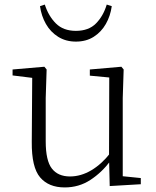

<svg xmlns="http://www.w3.org/2000/svg" viewBox="-20 -806 683 840"><path d="M263 14Q193 14 155.5 -30Q118 -74 119 -185L121 -478L140 -463L35 -476V-502L174 -514L184 -502L180 -377V-188Q180 -103 207 -68.5Q234 -34 286 -34Q334 -34 379.5 -61Q425 -88 463 -137L482 -103H464Q425 -51 375 -18.5Q325 14 263 14ZM460 8 457 -116V-117L458 -467L373 -475V-502L511 -514L521 -502L517 -377V-35L596 -27V0ZM155 -779 176 -786Q192 -736 224.5 -703.5Q257 -671 312 -671Q368 -671 400 -703.5Q432 -736 447 -786L469 -779Q463 -736 443 -701Q423 -666 390 -645Q357 -624 312 -624Q268 -624 234.5 -645Q201 -666 181 -701Q161 -736 155 -779Z"/></svg>

Font: Noto Serif HK ExtraLight
Style: Regular
Weight: 200
Designer: Ryoko NISHIZUKA 西塚涼子 (kana & ideographs); Frank Grießhammer (Latin, Greek & Cyrillic); Wenlong ZHANG 张文龙 (bopomofo); San
Foundry: Adobe
Version: Version 2.002-H1;hotconv 1.1.0;makeotfexe 2.6.0